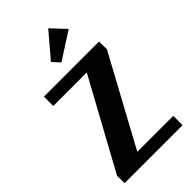

<svg xmlns="http://www.w3.org/2000/svg" viewBox="-289 -1053 1137 1137"><g transform="rotate(-45 280.0 -484.0)"><path d="M35 0 33.9 -62.3 363.4 -664.6 387.1 -621.9H59.3V-700H520.4L521.5 -634.7L196.2 -35.4L172.4 -78.1H520.4V0ZM275.7 -770.2 233.6 -815.7 363.4 -968.4 446.5 -879.8Z"/></g></svg>

Font: Sutasoma
Style: Regular
Weight: 400
Designer: Izhar Fathurrohim, Akbar Rohmanto, Arusyal Khofiqoini
Foundry: Kiwari Kolektiv
Version: Version 1.102